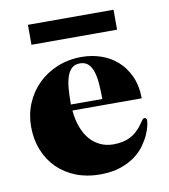

<svg xmlns="http://www.w3.org/2000/svg" viewBox="-74 -687 667 758"><g transform="rotate(-10 259.5 -308.5)"><path d="M431.6 -623.5V-543.5H88.4V-623.5ZM326.7 -284.2Q326.7 -320.3 324.2 -348.6Q321.8 -377 314.7 -397Q307.6 -417 295.4 -427.5Q283.2 -438 263.7 -438Q244.1 -438 231.9 -427.5Q219.7 -417 212.6 -397Q205.6 -377 203.1 -348.6Q200.7 -320.3 200.7 -284.2ZM202.6 -259.8Q206.1 -221.7 217.3 -191.9Q228.5 -162.1 246.3 -141.8Q264.2 -121.6 287.8 -110.8Q311.5 -100.1 339.4 -100.1Q359.9 -100.1 376.5 -103.8Q393.1 -107.4 406.2 -114Q419.4 -120.6 429.9 -129.6Q440.4 -138.7 449.7 -149.9Q461.4 -165 466.6 -173.1Q471.7 -181.2 477.5 -181.2Q486.3 -181.2 486.3 -168.9Q486.3 -164.1 483.2 -149.2Q480 -134.3 471.4 -114.7Q462.9 -95.2 447.5 -73.5Q432.1 -51.8 407.7 -33.7Q383.3 -15.6 348.6 -3.9Q314 7.8 266.6 7.8Q213.9 7.8 170.2 -9.5Q126.5 -26.9 95.5 -57.9Q64.5 -88.9 47.6 -131.6Q30.8 -174.3 30.8 -225.1Q30.8 -274.9 49.1 -318.1Q67.4 -361.3 99.9 -393.3Q132.3 -425.3 177 -443.6Q221.7 -461.9 274.4 -461.9Q314.5 -461.9 351.3 -449.5Q388.2 -437 416.7 -411.9Q445.3 -386.7 462.6 -348.9Q480 -311 480.5 -259.8Z"/></g></svg>

Font: XB Zar
Style: Bold
Weight: 700
Designer: Behnam
Foundry: Irmug
Version: Version 8.005 2009